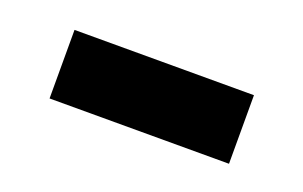

<svg xmlns="http://www.w3.org/2000/svg" viewBox="-32 -425 434 275"><g transform="rotate(20 184.5 -287.0)"><path d="M48.8 -234.4V-338.9H322.3V-234.4Z"/></g></svg>

Font: Gen Shin Gothic Bold
Style: Bold
Weight: 700
Designer: [Source Han Sans]
Ryoko NISHIZUKA  (kana & ideographs); Paul D. Hunt (Latin, Greek & Cyrillic); Wenlong ZHANG  (bopomofo
Version: Version 1.002.20150607